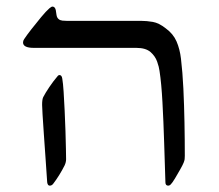

<svg xmlns="http://www.w3.org/2000/svg" viewBox="-20 -548 674 590"><path d="M497.1 22.5Q488.3 22.5 488.3 12.2Q486.3 -45.9 484.4 -110.6Q482.4 -175.3 479.2 -233.6Q476.1 -292 470.2 -330.1Q468.8 -341.8 462.9 -358.6Q457 -375.5 442.4 -388.2Q427.7 -400.9 398.9 -400.9H84Q50.8 -400.9 50.8 -417.5Q50.8 -422.9 54.2 -427.7Q61.5 -439 76.2 -457.8Q90.8 -476.6 106.2 -495.1Q121.6 -513.7 131.8 -522.5Q138.2 -527.8 141.1 -527.8Q148.9 -527.8 151.4 -517.1Q152.3 -511.2 153.6 -502.4Q154.8 -493.7 160.2 -489.3Q164.6 -485.4 172.1 -484.6Q179.7 -483.9 185.5 -483.9H414.1Q430.7 -483.9 449.5 -480.7Q468.3 -477.5 489.3 -460.9Q512.2 -444.3 522.5 -420.7Q532.7 -397 536.1 -367.7Q541 -327.1 543.5 -275.9Q545.9 -224.6 546.9 -171.1Q547.9 -117.7 547.9 -69.3Q547.9 -63 547.4 -58.8Q546.9 -54.7 544.4 -48.3Q542 -42 533.9 -27.6Q525.9 -13.2 517.6 0.5Q509.3 14.2 504.4 19Q501 22.5 497.1 22.5ZM132.8 22.5Q126.5 22.5 125 12.2Q122.6 -23.4 119.9 -62.5Q117.2 -101.6 114.7 -136.5Q112.3 -171.4 110.8 -195.6Q109.4 -219.7 109.4 -225.6Q109.4 -242.7 112.8 -249.5Q119.6 -262.7 131.6 -280.5Q143.6 -298.3 157.7 -314.9Q160.2 -317.4 162.6 -317.4Q169.9 -317.4 171.4 -306.2Q173.8 -292.5 175.5 -266.1Q177.2 -239.7 178.7 -207.8Q180.2 -175.8 181.2 -144.8Q182.1 -113.8 182.6 -90.3Q183.1 -66.9 183.1 -58.6Q183.1 -49.8 178.7 -40Q170.9 -24.4 162.1 -10.3Q153.3 3.9 143.6 16.6Q139.2 22.5 132.8 22.5Z"/></svg>

Font: David Libre
Style: Regular
Weight: 400
Designer: Ismar David, J. Victor Gaultney, Annie Olsen and Meir Sadan
Foundry: Monotype Imaging Inc. & SIL International
Version: Version 1.100; ttfautohint (v1.8.4.7-5d5b)